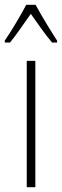

<svg xmlns="http://www.w3.org/2000/svg" viewBox="-42 -784 259 804"><path d="M107 -764H68C45 -720 2 -648 -22 -614V-606H0C26 -637 61 -690 87 -726C115 -687 148 -638 176 -606H197V-614C181 -638 132 -717 107 -764ZM106 0V-529H70V0Z"/></svg>

Font: Noto Sans Devanagari UI ExtraCondensed ExtraLight
Style: Regular
Weight: 200
Width: 2
Designer: Jelle Bosma - Monotype Design Team
Foundry: Monotype Imaging Inc.
Version: Version 2.004